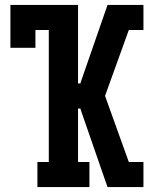

<svg xmlns="http://www.w3.org/2000/svg" viewBox="-20 -755 640 775"><path d="M131 0V-101H177V-634H123V-562H22V-735H295V-418H304L414 -735H559V-634H500L404 -368L500 -101H559V0H414L400 -40L304 -317H295V-101H341V0Z"/></svg>

Font: Iosevka Slab Extended
Style: Bold
Weight: 700
Width: 7
Monospace: yes
Designer: Belleve Invis
Foundry: Belleve Invis
Version: Version 11.1.0; ttfautohint (v1.8.3)